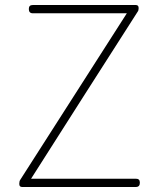

<svg xmlns="http://www.w3.org/2000/svg" viewBox="-20 -746 632 766"><path d="M318 -369 529 -699C532 -703 533 -707 533 -712V-715C533 -722 529 -726 522 -726H111C100 -726 95 -721 95 -710C95 -699 100 -693 111 -693H486L61 -29C58 -25 57 -19 57 -14V-11C57 -4 61 0 68 0H297H522C533 0 538 -6 538 -17C538 -28 533 -33 522 -33H104Z"/></svg>

Font: GenSenRounded2 TW EL
Style: Regular
Weight: 250
Version: Version 2.100;PS 2.1;hotconv 16.6.51;makeotf.lib2.5.65220 DE